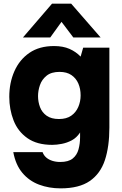

<svg xmlns="http://www.w3.org/2000/svg" viewBox="-20 -789 672 1055"><path d="M313 246Q249 246 194.5 225.5Q140 205 103 161Q66 117 53 47H214Q220 64 233.5 76Q247 88 267 94.5Q287 101 311 101Q356 101 379.5 82Q403 63 411.5 31.5Q420 0 420 -35V-61Q401 -32 374.5 -18Q348 -4 319.5 1.5Q291 7 267 7Q183 7 130.5 -30Q78 -67 54.5 -127.5Q31 -188 31 -257Q31 -334 59 -397.5Q87 -461 141.5 -498.5Q196 -536 277 -536Q326 -536 361.5 -520.5Q397 -505 423 -478L437 -527H581V-88Q581 16 556.5 90.5Q532 165 473.5 205.5Q415 246 313 246ZM304 -135Q345 -135 371 -153Q397 -171 410 -201Q423 -231 423 -265Q423 -301 410.5 -330Q398 -359 372.5 -376.5Q347 -394 307 -394Q262 -394 236 -373Q210 -352 199.5 -321.5Q189 -291 189 -261Q189 -229 200 -200Q211 -171 236.5 -153Q262 -135 304 -135ZM106 -583 266 -769H371L533 -583H383L318 -669L256 -583Z"/></svg>

Font: Onest ExtraBold
Style: Regular
Weight: 800
Designer: Dmitri Voloshin, Andrey Kudryavtsev
Foundry: Dmitri Voloshin, Andrey Kudryavtsev
Version: Version 1.000;gftools[0.9.33]